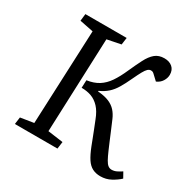

<svg xmlns="http://www.w3.org/2000/svg" viewBox="-161 -865 1028 1035"><g transform="rotate(30 353.0 -348.0)"><path d="M269 -397Q312 -403 342 -422Q372 -441 394.5 -474Q417 -507 438 -555Q459 -602 477 -637Q495 -672 517.5 -691Q540 -710 575 -710Q606 -710 625 -693.5Q644 -677 644 -647Q644 -627 632 -607.5Q620 -588 597 -578L565 -608Q560 -613 555.5 -615Q551 -617 544 -617Q534 -617 525 -608.5Q516 -600 505.5 -581Q495 -562 479 -528Q461 -489 444 -460.5Q427 -432 406 -413Q385 -394 354 -380V-376Q396 -373 423 -361.5Q450 -350 467 -331Q484 -312 495 -286Q510 -252 522 -222.5Q534 -193 544 -170Q554 -147 562 -128Q575 -98 585 -80Q595 -62 605 -54.5Q615 -47 627 -47Q643 -47 657.5 -54Q672 -61 687 -71L706 -37Q686 -18 656.5 -2Q627 14 592 14Q564 14 542.5 3Q521 -8 504.5 -33Q488 -58 471 -101Q465 -118 456 -140Q447 -162 437.5 -187.5Q428 -213 417 -239Q401 -281 378.5 -305Q356 -329 328.5 -339Q301 -349 267 -349ZM166 -642 81 -659 86 -703H343L337 -659L252 -642L229 -57L324 -44L318 0H53L59 -44L141 -57Z"/></g></svg>

Font: Literata 18pt
Style: Italic
Weight: 400
Italic angle: -2°
Designer: Latin by Veronika Burian and Jose Scaglione. Greek by Irene Vlachou. Cyrillic by Vera Evstafieva
Foundry: TypeTogether
Version: Version 3.103;gftools[0.9.29]